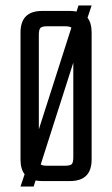

<svg xmlns="http://www.w3.org/2000/svg" viewBox="-20 -662 410 702"><path d="M315 -543V-79Q315 0 236 0H134Q124 0 110 -2L103 20H55L70 -25Q55 -44 55 -79V-543Q55 -622 134 -622H236Q246 -622 260 -620L267 -642H315L300 -597Q315 -578 315 -543ZM122 -535V-189L241 -561Q235 -566 216 -566H153Q134 -566 128 -560Q122 -554 122 -535ZM248 -87V-433L129 -61Q134 -56 153 -56H216Q236 -56 242 -61.5Q248 -67 248 -87Z"/></svg>

Font: Teko Light
Style: Regular
Weight: 300
Designer: Manushi Parikh, Jonny Pinhorn
Foundry: Indian Type Foundry
Version: Version 1.105;PS 1.0;hotconv 1.0.78;makeotf.lib2.5.61930; tt